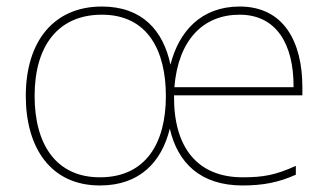

<svg xmlns="http://www.w3.org/2000/svg" viewBox="-20 -558 1007 588"><path d="M714 -538C596 -538 528 -462 502 -360C480 -464 416 -538 292 -538C145 -538 59 -432 59 -264C59 -107 134 10 286 10C407 10 475 -61 500 -164C524 -60 593 10 723 10C787 10 835 0 886 -23V-50C824 -22 787 -15 723 -15C586 -15 511 -105 513 -266H906V-291C906 -430 849 -538 714 -538ZM292 -513C433 -513 488 -402 488 -264C488 -119 426 -15 286 -15C151 -15 86 -117 86 -264C86 -420 160 -513 292 -513ZM714 -513C826 -513 880 -423 879 -291H514C526 -436 602 -513 714 -513Z"/></svg>

Font: Noto Sans Malayalam Thin
Style: Regular
Weight: 100
Designer: Jelle Bosma - Monotype Design Team
Foundry: Monotype Imaging Inc.
Version: Version 2.104